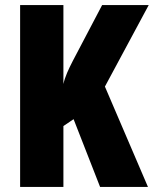

<svg xmlns="http://www.w3.org/2000/svg" viewBox="-20 -734 604 754"><path d="M561 0 392 -394 564 -714H381L266 -495C249 -462 235 -432 229 -404V-714H59V0H229V-239L269 -266L373 0Z"/></svg>

Font: Noto Sans Telugu ExtraCondensed Black
Style: Regular
Weight: 900
Width: 2
Designer: Jelle Bosma - Monotype Design Team
Foundry: Monotype Imaging Inc.
Version: Version 2.005